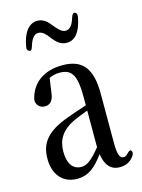

<svg xmlns="http://www.w3.org/2000/svg" viewBox="-114 -815 653 882"><g transform="rotate(-15 212.5 -373.5)"><path d="M142 1C197 1 230 -28 270 -82C278 -30 301 0 345 0C375 0 398 -12 414 -36C420 -46 420 -54 415 -60C411 -65 403 -61 393 -50C386 -42 380 -40 374 -40C357 -40 347 -55 347 -113V-350C347 -470 305 -521 210 -521C121 -521 63 -476 46 -406C44 -397 44 -391 48 -382C54 -368 68 -359 85 -359C108 -359 125 -373 129 -410L139 -480C157 -488 172 -491 188 -491C243 -491 267 -464 267 -358V-315C235 -305 203 -294 176 -284C69 -246 33 -197 33 -123C33 -44 78 1 142 1ZM81 -624C89 -621 94 -627 98 -641C108 -675 122 -693 142 -693C163 -693 177 -675 195 -652C209 -634 228 -615 258 -615C300 -615 326 -654 337 -716C339 -728 337 -735 329 -739C322 -742 315 -735 311 -722C301 -688 287 -670 267 -670C247 -670 233 -687 214 -710C200 -729 180 -748 152 -748C110 -748 82 -708 72 -646C69 -634 73 -627 81 -624ZM112 -136C112 -192 137 -232 195 -261C216 -271 242 -281 267 -290V-116C223 -62 200 -47 175 -47C137 -47 112 -76 112 -136Z"/></g></svg>

Font: 寒蝉锦书宋 CompactLight
Style: Bold
Weight: 400
Width: 4
Designer: 寒蝉锦书宋{Warren} 思源宋体{Ryoko NISHIZUKA 西塚涼子 (kana & ideographs); Frank Grießhammer (Latin, Greek & Cyrillic); Wenlong ZHANG 
Foundry: Adobe & ChillType
Version: Version 2.000;Glyphs 3.1.1 (3135)